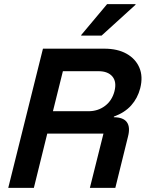

<svg xmlns="http://www.w3.org/2000/svg" viewBox="-20 -911 713 931"><path d="M20 0 188.3 -675H485.8Q550 -675 593.8 -650.4Q637.5 -625.8 655.8 -582.9Q674.2 -540 660 -483.3Q647.5 -435 616.2 -400Q585 -365 532.5 -345.8L531.7 -342.5Q577.5 -342.5 595 -318.8Q612.5 -295 600.8 -249.2L539.2 0H415.8L481.7 -263.3H209.2L144.2 0ZM236.7 -371.7H409.2Q455 -371.7 489.2 -397.5Q523.3 -423.3 535 -468.3Q546.7 -514.2 525 -540Q503.3 -565.8 457.5 -565.8H285ZM373.3 -738.3 374.2 -741.7 499.2 -890.8H637.5L636.7 -887.5L472.5 -738.3Z"/></svg>

Font: Funnel Sans SemiBold
Style: Italic
Weight: 600
Italic angle: -14.036°
Designer: NORD ID, Kristian Moeller
Foundry: Dicotype
Version: Version 1.000